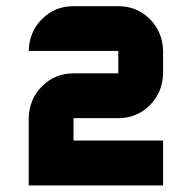

<svg xmlns="http://www.w3.org/2000/svg" viewBox="-20 -728 606 607"><path d="M354 -708.5Q412.6 -708.5 453.4 -668Q494.1 -627.4 495.6 -566.9V-496.1Q494.1 -435.5 453.4 -395Q412.6 -354.5 354 -354.5H212.4V-283.7H495.6V-141.6H70.8V-354.5Q72.3 -414.6 113 -455.3Q153.8 -496.1 212.4 -496.1H354V-566.9H70.8Q72.3 -627.4 113 -668Q153.8 -708.5 212.4 -708.5Z"/></svg>

Font: Blazma
Style: Regular
Weight: 400
Designer: GGBotNet
Version: 1.00